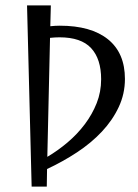

<svg xmlns="http://www.w3.org/2000/svg" viewBox="-20 -690 512 710"><path d="M80 -670H168L166 -593Q175 -594 184 -594.5Q193 -595 201 -595Q317 -595 379.5 -544.5Q442 -494 442 -398Q442 -343 419 -294Q396 -245 356.5 -203Q317 -161 264.5 -126.5Q212 -92 154 -65L153 0H97ZM200 -552Q192 -552 183 -551.5Q174 -551 165 -550L155 -110Q194 -133 230 -163.5Q266 -194 293.5 -230.5Q321 -267 337.5 -308.5Q354 -350 354 -397Q354 -472 317 -512Q280 -552 200 -552Z"/></svg>

Font: Combo
Style: Regular
Weight: 400
Designer: Eduardo Rodriguez Tunni
Foundry: Eduardo Rodriguez Tunni
Version: Version 1.001